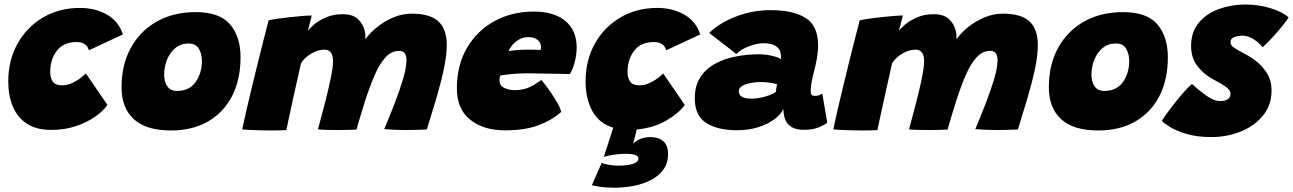

<svg xmlns="http://www.w3.org/2000/svg" viewBox="-20 -584 5872 872"><path d="M468 -107.5Q449 -80 412 -54Q375 -28 324.2 -11Q273.5 6 212.5 6Q145 6 101.8 -22.5Q58.5 -51 38 -100.8Q17.5 -150.5 17.5 -214Q17.5 -310.5 59.8 -386Q102 -461.5 175.8 -504.8Q249.5 -548 343 -548Q413.5 -548 466.8 -517Q520 -486 538 -427.5L383.5 -355.5Q383 -359.5 378.5 -368.5Q374 -377.5 362 -385.2Q350 -393 327 -393Q268.5 -393 238.2 -353.5Q208 -314 208 -256.5Q208 -231 219.5 -213.8Q231 -196.5 261.5 -196.5Q287 -196.5 310 -207.8Q333 -219 349 -232Q365 -245 370 -250.5Z M756.5 8.5Q643.5 8.5 587.8 -42.8Q532 -94 532 -187.5Q532 -291 574.8 -367.8Q617.5 -444.5 693.2 -486.8Q769 -529 868.5 -529Q977.5 -529 1025 -473.2Q1072.5 -417.5 1072.5 -324Q1072.5 -223 1034.2 -148.2Q996 -73.5 925.2 -32.5Q854.5 8.5 756.5 8.5ZM783.5 -171Q840 -171 868.5 -211.5Q897 -252 897 -307Q897 -339 883.2 -362.8Q869.5 -386.5 836 -386.5Q801.5 -386.5 776.8 -366.2Q752 -346 738.8 -313.5Q725.5 -281 725.5 -245Q725.5 -213 739.8 -192Q754 -171 783.5 -171Z M1080 3.5Q1086 -26 1097.8 -77.2Q1109.5 -128.5 1124.2 -189.2Q1139 -250 1153.8 -309.8Q1168.5 -369.5 1181 -418Q1193.5 -466.5 1200 -491.5Q1216 -495.5 1242.2 -499.2Q1268.5 -503 1298.2 -506.2Q1328 -509.5 1354.2 -511.5Q1380.5 -513.5 1396 -513.5Q1391.5 -496.5 1386 -474.8Q1380.5 -453 1378 -442.5Q1384.5 -454 1405.8 -472.2Q1427 -490.5 1460.2 -505Q1493.5 -519.5 1536 -519.5Q1583.5 -519.5 1607 -496Q1630.5 -472.5 1637 -441.5Q1639 -433 1639.2 -423.8Q1639.5 -414.5 1639.5 -406Q1660 -434.5 1692.8 -461Q1725.5 -487.5 1766.2 -504.8Q1807 -522 1850.5 -522Q1933 -522 1971 -486.8Q2009 -451.5 2009 -380Q2009 -333.5 1996.2 -272.5Q1983.5 -211.5 1962.8 -141.2Q1942 -71 1918.5 4Q1895.5 5 1871.2 5.8Q1847 6.5 1823.5 6.5Q1798.5 6.5 1773.8 5.5Q1749 4.5 1725 2.5Q1747.5 -51 1771 -111Q1794.5 -171 1810.2 -224.2Q1826 -277.5 1826 -310.5Q1826 -353 1793 -353Q1758 -353 1731 -323.8Q1704 -294.5 1681.5 -242.5Q1659 -190.5 1637 -122Q1627.5 -93 1618.2 -61.2Q1609 -29.5 1599 4.5Q1587 5 1564.8 5.8Q1542.5 6.5 1517.5 6.5Q1488 6.5 1461.2 5.8Q1434.5 5 1424 3.5Q1440.5 -57 1456.2 -118Q1472 -179 1482.2 -229Q1492.5 -279 1492.5 -306Q1492.5 -358.5 1453.5 -358.5Q1425 -358.5 1395 -341.5Q1365 -324.5 1347 -296.5Q1329 -217 1314.2 -150Q1299.5 -83 1290.5 -41Q1281.5 1 1280.5 7Q1274 7.5 1252.8 8Q1231.5 8.5 1215.5 8.5Q1175.5 8.5 1136.2 7Q1097 5.5 1080 3.5Z M2529 -76Q2486.5 -38 2425.2 -15Q2364 8 2273.5 8Q2175.5 8 2115.2 -40.5Q2055 -89 2055 -181.5Q2055 -289 2101.5 -367.5Q2148 -446 2227 -488.8Q2306 -531.5 2403.5 -531.5Q2496 -531.5 2547.5 -489Q2599 -446.5 2599 -368Q2599 -337.5 2591 -305Q2583 -272.5 2568 -247.5Q2560 -248 2533 -248.5Q2506 -249 2472.8 -249.5Q2439.5 -250 2412.2 -250.5Q2385 -251 2376.5 -251Q2338 -251 2304.8 -247.8Q2271.5 -244.5 2252.5 -241Q2248.5 -233 2248.5 -220Q2248.5 -195.5 2269.8 -185Q2291 -174.5 2320 -174.5Q2348 -174.5 2374.8 -184Q2401.5 -193.5 2438.5 -221Q2441 -218.5 2453.2 -203Q2465.5 -187.5 2481 -165Q2496.5 -142.5 2510.2 -118.8Q2524 -95 2529 -76ZM2289.5 -352Q2304 -354.5 2327.2 -356.5Q2350.5 -358.5 2381 -358.5Q2398.5 -358.5 2413.8 -358Q2429 -357.5 2435.5 -357Q2436.5 -361 2436.8 -364.8Q2437 -368.5 2437 -372Q2436.5 -390.5 2421.2 -403Q2406 -415.5 2380 -415.5Q2355.5 -415.5 2336.5 -404.2Q2317.5 -393 2305.8 -378Q2294 -363 2289.5 -352Z M2770.5 268.5Q2731 268.5 2703.2 264Q2675.5 259.5 2668 257.5L2712.5 156Q2723 161 2747.2 164.8Q2771.5 168.5 2784 168.5Q2830 168.5 2854.8 160.2Q2879.5 152 2879.5 136Q2879.5 123.5 2862.8 119Q2846 114.5 2821.5 114.5Q2792.5 114.5 2764.5 119Q2736.5 123.5 2722.5 128.5L2765 -4Q2700 -24 2669.8 -80.5Q2639.5 -137 2639.5 -214Q2639.5 -310.5 2681.8 -386Q2724 -461.5 2797.8 -504.8Q2871.5 -548 2965 -548Q3035.5 -548 3088.8 -517Q3142 -486 3160 -427.5L3005.5 -355.5Q3005 -359.5 3000.5 -368.5Q2996 -377.5 2984 -385.2Q2972 -393 2949 -393Q2890.5 -393 2860.2 -353.5Q2830 -314 2830 -256.5Q2830 -231 2841.5 -213.8Q2853 -196.5 2883.5 -196.5Q2909 -196.5 2932 -207.8Q2955 -219 2971 -232Q2987 -245 2992 -250.5L3090 -107.5Q3064 -70.5 3007 -37Q2950 -3.5 2872 4L2855.5 69.5Q2866 56.5 2887 47.5Q2908 38.5 2934 38.5Q2970 38.5 2992 57Q3014 75.5 3014 115.5Q3014 157 2992.8 186.2Q2971.5 215.5 2936 233.8Q2900.5 252 2857.5 260.2Q2814.5 268.5 2770.5 268.5Z M3325.5 7.5Q3240.5 7.5 3188 -25.2Q3135.5 -58 3135.5 -137.5Q3135.5 -194 3160.2 -232.5Q3185 -271 3226.8 -294Q3268.5 -317 3320.2 -327.2Q3372 -337.5 3426.5 -337.5Q3457.5 -337.5 3487.8 -330.2Q3518 -323 3527.5 -314.5Q3527.5 -320 3526.2 -335.5Q3525 -351 3519.5 -359Q3510 -372.5 3493.8 -380Q3477.5 -387.5 3447 -387.5Q3425.5 -387.5 3400.8 -380.2Q3376 -373 3355.5 -361.8Q3335 -350.5 3324.5 -338.5L3201 -434.5Q3248 -480.5 3323.5 -509.2Q3399 -538 3479 -538Q3581.5 -538 3638.5 -502.8Q3695.5 -467.5 3695.5 -377Q3695.5 -349 3689.8 -317.2Q3684 -285.5 3676 -255.5Q3670 -232.5 3666 -211Q3662 -189.5 3662 -171Q3662 -157.5 3666.5 -153Q3671 -148.5 3679.5 -148.5Q3691 -148.5 3699.2 -151.2Q3707.5 -154 3714.5 -159L3737 -27.5Q3726.5 -17 3699 -5.8Q3671.5 5.5 3630 5.5Q3538 5.5 3538 -89.5Q3527 -65 3497.5 -42.8Q3468 -20.5 3424.2 -6.5Q3380.5 7.5 3325.5 7.5ZM3397.5 -136Q3415.5 -136 3437.2 -140.8Q3459 -145.5 3477.5 -152.8Q3496 -160 3504 -167.5Q3504 -173 3505.8 -184.2Q3507.5 -195.5 3509 -201Q3501 -205 3478 -208.2Q3455 -211.5 3433 -211.5Q3412.5 -211.5 3389.8 -207.2Q3367 -203 3351.2 -194Q3335.5 -185 3335.5 -170Q3335.5 -153 3349 -144.5Q3362.5 -136 3397.5 -136Z M3764.5 3.5Q3770.5 -26 3782.2 -77.2Q3794 -128.5 3808.8 -189.2Q3823.5 -250 3838.2 -309.8Q3853 -369.5 3865.5 -418Q3878 -466.5 3884.5 -491.5Q3900.5 -495.5 3926.8 -499.2Q3953 -503 3982.8 -506.2Q4012.5 -509.5 4038.8 -511.5Q4065 -513.5 4080.5 -513.5Q4076 -496.5 4070.5 -474.8Q4065 -453 4062.5 -442.5Q4069 -454 4090.2 -472.2Q4111.5 -490.5 4144.8 -505Q4178 -519.5 4220.5 -519.5Q4268 -519.5 4291.5 -496Q4315 -472.5 4321.5 -441.5Q4323.5 -433 4323.8 -423.8Q4324 -414.5 4324 -406Q4344.5 -434.5 4377.2 -461Q4410 -487.5 4450.8 -504.8Q4491.5 -522 4535 -522Q4617.5 -522 4655.5 -486.8Q4693.5 -451.5 4693.5 -380Q4693.5 -333.5 4680.8 -272.5Q4668 -211.5 4647.2 -141.2Q4626.5 -71 4603 4Q4580 5 4555.8 5.8Q4531.5 6.5 4508 6.5Q4483 6.5 4458.2 5.5Q4433.5 4.5 4409.5 2.5Q4432 -51 4455.5 -111Q4479 -171 4494.8 -224.2Q4510.5 -277.5 4510.5 -310.5Q4510.5 -353 4477.5 -353Q4442.5 -353 4415.5 -323.8Q4388.5 -294.5 4366 -242.5Q4343.5 -190.5 4321.5 -122Q4312 -93 4302.8 -61.2Q4293.5 -29.5 4283.5 4.5Q4271.5 5 4249.2 5.8Q4227 6.5 4202 6.5Q4172.5 6.5 4145.8 5.8Q4119 5 4108.5 3.5Q4125 -57 4140.8 -118Q4156.5 -179 4166.8 -229Q4177 -279 4177 -306Q4177 -358.5 4138 -358.5Q4109.5 -358.5 4079.5 -341.5Q4049.5 -324.5 4031.5 -296.5Q4013.5 -217 3998.8 -150Q3984 -83 3975 -41Q3966 1 3965 7Q3958.5 7.5 3937.2 8Q3916 8.5 3900 8.5Q3860 8.5 3820.8 7Q3781.5 5.5 3764.5 3.5Z M4968 8.5Q4855 8.5 4799.2 -42.8Q4743.5 -94 4743.5 -187.5Q4743.5 -291 4786.2 -367.8Q4829 -444.5 4904.8 -486.8Q4980.5 -529 5080 -529Q5189 -529 5236.5 -473.2Q5284 -417.5 5284 -324Q5284 -223 5245.8 -148.2Q5207.5 -73.5 5136.8 -32.5Q5066 8.5 4968 8.5ZM4995 -171Q5051.5 -171 5080 -211.5Q5108.5 -252 5108.5 -307Q5108.5 -339 5094.8 -362.8Q5081 -386.5 5047.5 -386.5Q5013 -386.5 4988.2 -366.2Q4963.5 -346 4950.2 -313.5Q4937 -281 4937 -245Q4937 -213 4951.2 -192Q4965.5 -171 4995 -171Z M5482 38.5Q5414.5 38.5 5367 23.8Q5319.5 9 5291.8 -8.5Q5264 -26 5257 -35Q5262.5 -45.5 5279 -68.2Q5295.5 -91 5316.8 -118Q5338 -145 5358.8 -168.2Q5379.5 -191.5 5393.5 -202.5Q5424 -174.5 5458.5 -149.8Q5493 -125 5523.5 -125Q5541 -125 5554.8 -132.5Q5568.5 -140 5568.5 -158Q5568.5 -175.5 5545 -191.5Q5521.5 -207.5 5491 -223Q5448 -245.5 5418.8 -283.2Q5389.5 -321 5389.5 -375.5Q5389.5 -439 5424.5 -480.8Q5459.5 -522.5 5515.8 -543Q5572 -563.5 5635.5 -563.5Q5694.5 -563.5 5748.2 -547.5Q5802 -531.5 5832.5 -505Q5826.5 -494.5 5808 -471Q5789.5 -447.5 5764.8 -420Q5740 -392.5 5714 -369Q5701 -388 5674.8 -405Q5648.5 -422 5623 -422Q5605.5 -422 5587 -416Q5568.5 -410 5568.5 -391.5Q5568.5 -379 5583.8 -368Q5599 -357 5632.5 -340Q5657 -328 5685.5 -305.8Q5714 -283.5 5734.5 -250.8Q5755 -218 5755 -174Q5755 -106.5 5716 -59Q5677 -11.5 5614.8 13.5Q5552.5 38.5 5482 38.5Z"/></svg>

Font: Grandstander Black
Style: Italic
Weight: 900
Italic angle: -15°
Designer: Tyler Finck
Foundry: Etcetera Type Co
Version: Version 1.200; ttfautohint (v1.8.3)